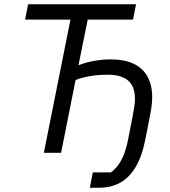

<svg xmlns="http://www.w3.org/2000/svg" viewBox="-20 -718 798 902"><path d="M402 164 416 92H501Q520 78 535.5 57Q551 36 562.5 6.5Q574 -23 582 -64L603 -171Q608 -197 611 -217Q614 -237 614 -253Q614 -312 582 -339.5Q550 -367 487 -367Q442 -367 403 -360.5Q364 -354 335 -342L267 0H186L311 -626H98L112 -698H619L605 -626H392L349 -413H353Q383 -425 422.5 -432Q462 -439 499 -439Q597 -439 646 -393Q695 -347 695 -261Q695 -245 692.5 -223Q690 -201 684 -171L663 -64Q647 17 617 67Q587 117 544 140.5Q501 164 446 164Z"/></svg>

Font: IBM Plex Sans
Style: Italic
Weight: 400
Italic angle: -11.31°
Designer: Mike Abbink, Paul van der Laan, Pieter van Rosmalen
Foundry: Bold Monday
Version: Version 3.201